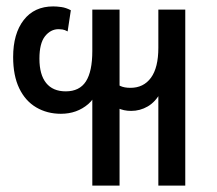

<svg xmlns="http://www.w3.org/2000/svg" viewBox="-20 -578 678 599"><path d="M268 1V-354H294Q291 -284 255.5 -253.5Q220 -223 170 -223Q127 -223 93 -243Q59 -263 40 -302.5Q21 -342 21 -400Q21 -473 54 -515.5Q87 -558 146 -558Q157 -558 171.5 -556Q186 -554 201 -546L191 -480Q182 -485 175 -486Q168 -487 163 -487Q138 -487 120.5 -465Q103 -443 103 -395Q103 -345 124 -319Q145 -293 185 -293Q228 -293 248 -324Q268 -355 268 -419V-548H353V1ZM474 1V-364H498Q497 -319 481 -289.5Q465 -260 441 -246Q417 -232 389 -232Q366 -232 347 -241Q328 -250 312 -266L334 -322Q344 -315 356 -309.5Q368 -304 387 -304Q428 -304 451 -335.5Q474 -367 474 -429V-548H558V1Z"/></svg>

Font: Noto Sans Thai Condensed
Style: Regular
Weight: 400
Width: 3
Designer: Monotype Design Team
Foundry: Monotype Imaging Inc.
Version: Version 2.002